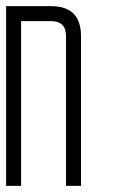

<svg xmlns="http://www.w3.org/2000/svg" viewBox="-20 -606 382 626"><path d="M48.8 -537.1V0H0V-585.9H146.5Q244.1 -585.9 244.1 -488.3V0H195.3V-488.3Q195.3 -537.1 146.5 -537.1Z"/></svg>

Font: Daray
Style: Regular
Weight: 400
Designer: Maxim Raikov
Foundry: Maxim Raikov
Version: Version 1.00 May 24, 2021, initial release